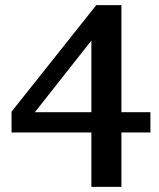

<svg xmlns="http://www.w3.org/2000/svg" viewBox="-20 -697 621 748"><path d="M25 -181V-262L355 -677H453V-260H566V-181H453V31H336V-181ZM116 -260H336V-539Z"/></svg>

Font: Khartiya
Style: Bold
Weight: 700
Version: Version 1.0.2